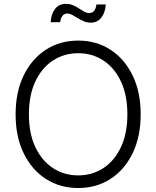

<svg xmlns="http://www.w3.org/2000/svg" viewBox="-20 -943 792 973"><path d="M376.5 9.8Q283.7 9.8 212.2 -36.4Q140.6 -82.5 99.9 -166.5Q59.1 -250.5 59.1 -363.3Q59.1 -476.6 99.9 -560.5Q140.6 -644.5 212.2 -690.9Q283.7 -737.3 376.5 -737.3Q468.8 -737.3 540 -690.9Q611.3 -644.5 652.1 -560.5Q692.9 -476.6 692.9 -363.3Q692.9 -250.5 652.1 -166.5Q611.3 -82.5 540 -36.4Q468.8 9.8 376.5 9.8ZM376.5 -54.2Q447.3 -54.2 503.7 -91.1Q560.1 -127.9 592.8 -197.3Q625.5 -266.6 625.5 -363.3Q625.5 -460.9 592.8 -530.3Q560.1 -599.6 503.7 -636.5Q447.3 -673.3 376.5 -673.3Q305.2 -673.3 248.5 -636.5Q191.9 -599.6 159.2 -530.3Q126.5 -460.9 126.5 -363.3Q126.5 -266.6 159.2 -197.5Q191.9 -128.4 248.3 -91.3Q304.7 -54.2 376.5 -54.2ZM439.9 -828.1Q421.4 -828.1 404.8 -835.2Q388.2 -842.3 373.8 -851.3Q359.4 -860.4 346.2 -867.4Q333 -874.5 321.3 -874.5Q304.7 -874.5 295.7 -861.6Q286.6 -848.6 285.2 -830.6H236.8Q238.8 -870.6 258.3 -897Q277.8 -923.3 314.5 -923.3Q335 -923.3 350.8 -916.3Q366.7 -909.2 380.4 -900.1Q394 -891.1 406.7 -884Q419.4 -877 432.6 -877Q447.8 -877 456.5 -887.2Q465.3 -897.5 468.8 -920.4H516.1Q513.2 -878.4 493.2 -853.3Q473.1 -828.1 439.9 -828.1Z"/></svg>

Font: Inter 18pt Light
Style: Regular
Weight: 300
Designer: Rasmus Andersson
Foundry: rsms
Version: Version 4.001;git-66647c0bb